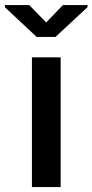

<svg xmlns="http://www.w3.org/2000/svg" viewBox="-60 -762 376 782"><path d="M166 -611.5H89.5L-40 -732.5V-741.5H59L128 -670.5L196.5 -741.5H296.5V-733ZM187 0H70V-528.5H187Z"/></svg>

Font: Roberto Sans Medium
Style: Regular
Weight: 500
Designer: Google (font) & Cristiano Sobral (main changes)
Version: Version 1.000;October 12, 2021;FontCreator 14.0.0.2814 64-bi